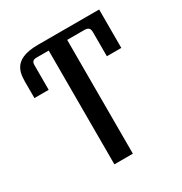

<svg xmlns="http://www.w3.org/2000/svg" viewBox="-158 -790 863 909"><g transform="rotate(-30 273.0 -335.5)"><path d="M432 -461H511V-671H176C28 -671 36 -586 36 -528V-461H114V-596C114 -612 120 -622 140 -622H207V0H308V-622H401C427 -622 432 -611 432 -590Z"/></g></svg>

Font: Veleka
Style: Regular
Weight: 400
Designer: Stefan Peev, Context Ltd, 2016; SIL International, 1997-2014.
Foundry: Stefan Peev, Context Ltd, 2016
Version: Version 1.000